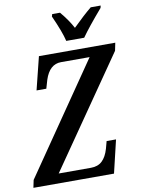

<svg xmlns="http://www.w3.org/2000/svg" viewBox="-103 -998 786 1065"><g transform="rotate(-10 290.5 -465.5)"><path d="M6 -43 430 -660H269Q204 -660 177 -577L163 -529H108L154 -714H584L575 -670L149 -54H331Q370 -54 394 -76.5Q418 -99 431 -144L442 -185H495L451 0H-3ZM263 -918 267 -931H311Q354 -880 378 -834Q441 -896 484 -931H540L537 -918Q456 -824 419 -771H318Q306 -823 263 -918Z"/></g></svg>

Font: Noto Serif CondSemiBold
Style: Italic
Weight: 600
Width: 3
Italic angle: -12°
Designer: Monotype Design Team
Foundry: Monotype Imaging Inc.
Version: Version 1.001